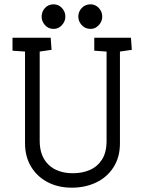

<svg xmlns="http://www.w3.org/2000/svg" viewBox="-20 -866 668 890"><path d="M313 4Q250 4 201 -21.5Q152 -47 124 -93.5Q96 -140 96 -202V-627L38 -631V-691H215L219 -635L164 -627V-213Q164 -142 205 -102.5Q246 -63 319 -63Q361 -63 396 -78Q431 -93 452.5 -126Q474 -159 474 -213V-627L417 -631V-691H587L591 -635L536 -627V-202Q536 -137 506 -90.5Q476 -44 425.5 -20Q375 4 313 4ZM400 -732Q375 -732 359 -749.5Q343 -767 343 -789Q343 -812 359 -829Q375 -846 400 -846Q422 -846 438 -829Q454 -812 454 -789Q454 -767 438 -749.5Q422 -732 400 -732ZM229 -732Q204 -732 188.5 -749.5Q173 -767 173 -789Q173 -812 188.5 -829Q204 -846 229 -846Q251 -846 267 -829Q283 -812 283 -789Q283 -767 267 -749.5Q251 -732 229 -732Z"/></svg>

Font: Kreon Light Light
Style: Regular
Weight: 300
Version: Version 2.002